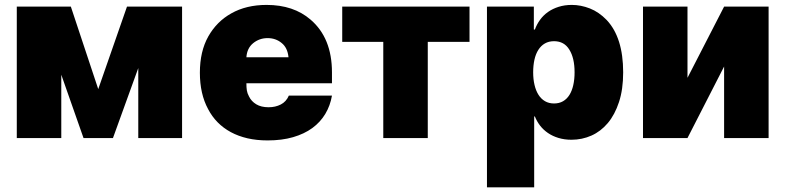

<svg xmlns="http://www.w3.org/2000/svg" viewBox="-20 -573 3260 797"><path d="M735.8 0H554V-290.5L448.9 0H326.7L234.4 -262.8V0H49.7V-545.5H274.1L387.8 -203.1L507.1 -545.5H735.8Z M1090.9 9.9Q1045.5 9.9 1007.3 1.1Q969.1 -7.8 938.2 -24.5Q907.3 -41.2 883.5 -65.3Q859.7 -89.5 843.7 -120.4Q809.7 -183.2 809.7 -271.3Q809.7 -359.4 844.5 -421.5Q879.6 -483.7 940 -517.4Q1002.1 -552.6 1086.6 -552.6Q1198.5 -552.6 1269.2 -491.5Q1358 -415.5 1358 -272.7V-227.3H1002.8Q1002.8 -210.2 1004.6 -198.2Q1006.4 -186.1 1013.5 -172.9Q1023.4 -152.3 1043.7 -140.1Q1063.9 -127.8 1095.2 -127.8Q1122.9 -127.8 1145.4 -139.2Q1168 -150.6 1179 -176.1H1358Q1350.9 -134.6 1330.4 -100.3Q1310 -66.1 1276.5 -41.5Q1242.9 -17 1196.6 -3.6Q1150.2 9.9 1090.9 9.9ZM1177.6 -335.2Q1173.7 -375 1149.1 -394.5Q1124.6 -414.8 1090.9 -414.8Q1056.8 -414.8 1030.9 -393.8Q1005.3 -372.9 1002.8 -335.2Z M1755.7 0H1571V-399.1H1400.6V-545.5H1929V-399.1H1755.7Z M2197.4 204.5H2001.4V-545.5H2196V-450.3H2200.3Q2208.1 -471.9 2221.8 -490.8Q2235.4 -509.6 2254.8 -523.3Q2274.1 -536.9 2299 -544.7Q2323.9 -552.6 2353.7 -552.6Q2391 -552.6 2428.4 -538Q2465.9 -523.4 2498.2 -490.1Q2566.8 -417.3 2566.8 -272.7Q2566.8 -202.1 2549.5 -149.5Q2532.3 -96.9 2503 -62.1Q2473.7 -27.3 2434.8 -10.1Q2396 7.1 2352.3 7.1Q2322.8 7.1 2298.3 -0.4Q2273.8 -7.8 2254.8 -20.8Q2235.8 -33.7 2222.1 -51.3Q2208.5 -68.9 2200.3 -89.5H2197.4ZM2279.8 -143.5Q2301.1 -143.5 2317.1 -152.7Q2333.1 -161.9 2343.8 -179Q2354.4 -196 2359.7 -219.8Q2365.1 -243.6 2365.1 -272.7Q2365.1 -332 2343.4 -366.8Q2322.1 -402 2279.8 -402Q2258.2 -402 2241.8 -392.6Q2225.5 -383.2 2214.7 -366.1Q2203.8 -349.1 2198.5 -325.3Q2193.2 -301.5 2193.2 -272.7Q2193.2 -244 2198.9 -220.2Q2204.5 -196.4 2215.4 -179.3Q2226.2 -162.3 2242.4 -152.9Q2258.5 -143.5 2279.8 -143.5Z M3170.5 0H2985.8V-296.9L2833.8 0H2649.1V-545.5H2833.8V-250L2985.8 -545.5H3170.5Z"/></svg>

Font: Linik Sans Black
Style: Regular
Weight: 900
Designer: Fonts by Rasmus Andersson / Changes by Cristiano Sobral with parts from Marc Monis
Foundry: rsms
Version: Version 3.020; ttfautohint (v1.6)